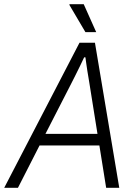

<svg xmlns="http://www.w3.org/2000/svg" viewBox="-50 -888 645 908"><path d="M-30 0 326 -686H399L514 0H452L420 -200H137L35 0ZM165 -255H411L373 -493Q371 -505 368.5 -520.5Q366 -536 363 -553.5Q360 -571 358 -587.5Q356 -604 354 -617H348Q340 -599 328.5 -576Q317 -553 306 -530.5Q295 -508 287 -493ZM354 -736 278 -865 279 -868H346L405 -736Z"/></svg>

Font: Archivo SemiCondensed ExtraLight
Style: Italic
Weight: 250
Width: 4
Italic angle: -10°
Designer: Hector Gatti
Foundry: Omnibus-Type
Version: Version 2.001